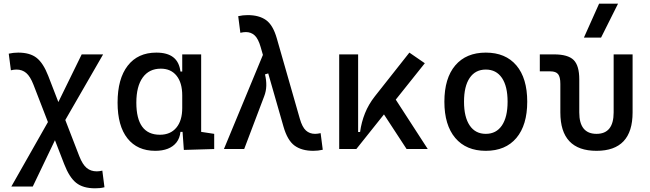

<svg xmlns="http://www.w3.org/2000/svg" viewBox="-20 -815 3556 1050"><path d="M499.5 214.8Q434.1 214.8 396.5 184.8Q358.9 154.8 331.1 82.5L163.1 -351.6Q145.5 -397 123.5 -415.8Q101.6 -434.6 69.8 -434.6Q56.6 -434.6 39.6 -430.7L27.8 -521.5Q52.7 -527.3 79.6 -527.3Q144 -527.3 180.4 -498.5Q216.8 -469.7 243.7 -400.4L413.6 39.1Q431.6 85 454.1 103.5Q476.6 122.1 509.3 122.1Q516.1 122.1 523.2 121.1Q530.3 120.1 539.6 118.2L551.3 209Q537.6 212.4 525.9 213.6Q514.2 214.8 499.5 214.8ZM42 205.1 267.6 -192.4 426.8 -517.6H543.9L315.4 -121.1L159.2 205.1Z M829.1 9.8Q731 9.8 677 -58.3Q623 -126.5 623 -253.9Q623 -384.3 678.5 -455.8Q733.9 -527.3 835 -527.3Q895 -527.3 927.7 -501.7Q960.4 -476.1 966.8 -423.8H1006.8L976.6 -293Q976.6 -362.3 945.6 -400.9Q914.6 -439.5 859.4 -439.5Q795.4 -439.5 760.5 -391.1Q725.6 -342.8 725.6 -253.9Q725.6 -78.1 854.5 -78.1Q912.1 -78.1 944.3 -116.7Q976.6 -155.3 976.6 -224.6V-252L1011.7 -93.8H966.8Q963.4 -59.6 945.3 -36.4Q927.2 -13.2 897.7 -1.7Q868.2 9.8 829.1 9.8ZM985.4 4.9 976.6 -119.1V-239.3L1080.1 -210V-93.8L1151.4 -83V0ZM976.6 -146.5V-517.6H1080.1V-175.8Z M1693.4 9.8Q1629.9 9.8 1590.8 -18.8Q1551.8 -47.4 1530.3 -122.6L1405.8 -556.6Q1392.6 -603 1372.8 -621.3Q1353 -639.6 1324.7 -639.6Q1311.5 -639.6 1294.4 -635.7L1282.7 -726.6Q1307.6 -732.4 1334.5 -732.4Q1397 -732.4 1435.1 -705.1Q1473.1 -677.7 1493.7 -605.5L1619.6 -166Q1632.8 -119.6 1653.1 -101.3Q1673.3 -83 1703.1 -83Q1716.3 -83 1733.4 -86.9L1745.1 3.9Q1720.2 9.8 1693.4 9.8ZM1204.6 0 1428.7 -541 1495.1 -428.2 1429.2 -408.2Q1437 -376 1436.3 -346.2Q1435.5 -316.4 1424.8 -288.6L1315.4 0Z M1928.7 0 1910.2 -93.3H1949.2Q1956.5 -147 1976.1 -195.8Q1995.6 -244.6 2030.3 -288.6L2218.8 -527.3L2303.2 -469.2ZM1835 0V-517.6H1938.5V-52.2L1928.7 0ZM2203.6 0 2054.2 -228.5 2127 -296.9 2319.3 0Z M2636.7 9.8Q2529.3 9.8 2469.7 -60.5Q2410.2 -130.9 2410.2 -258.8Q2410.2 -387.2 2469.7 -457.3Q2529.3 -527.3 2636.7 -527.3Q2744.6 -527.3 2804 -457.3Q2863.3 -387.2 2863.3 -258.8Q2863.3 -130.9 2804 -60.5Q2744.6 9.8 2636.7 9.8ZM2636.7 -83Q2693.8 -83 2724.9 -128.9Q2755.9 -174.8 2755.9 -258.8Q2755.9 -343.3 2724.9 -388.9Q2693.8 -434.6 2636.7 -434.6Q2579.6 -434.6 2548.6 -388.9Q2517.6 -343.3 2517.6 -258.8Q2517.6 -174.8 2548.6 -128.9Q2579.6 -83 2636.7 -83Z M3242.2 9.8Q3044.4 9.8 3044.4 -200.2V-356.4Q3044.4 -394 3032.2 -409.4Q3020 -424.8 2989.7 -424.8H2932.1V-517.6H3009.3Q3085.9 -517.6 3116.9 -487.1Q3147.9 -456.5 3147.9 -380.9V-200.2Q3147.9 -83 3242.2 -83Q3335.9 -83 3335.9 -200.2V-517.6H3439.5V-200.2Q3439.5 9.8 3242.2 9.8ZM3173.3 -609.4 3256.3 -794.9H3359.9L3267.1 -609.4Z"/></svg>

Font: Cascadia Code PL
Style: Regular
Weight: 400
Monospace: yes
Designer: Aaron Bell
Foundry: Saja Typeworks
Version: Version 2102.003